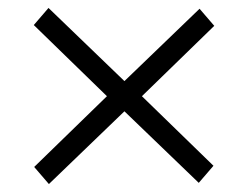

<svg xmlns="http://www.w3.org/2000/svg" viewBox="-20 -536 624 483"><path d="M103 -73 66 -116 249 -294 65 -473 102 -516 293 -332 482 -514 519 -471 337 -294 517 -119 480 -76 293 -256Z"/></svg>

Font: Georama ExtraExtended Light
Style: Regular
Weight: 300
Width: 8
Designer: Jean-Baptiste Levee
Foundry: Production Type
Version: Version 1.000